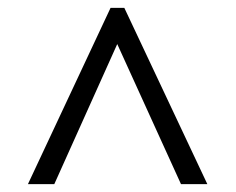

<svg xmlns="http://www.w3.org/2000/svg" viewBox="-20 -734 599 488"><path d="M51 -266 261 -714H296L507 -266H440L278 -622L118 -266Z"/></svg>

Font: NotoSerifTamilSlanted
Style: Italic
Weight: 400
Italic angle: -12°
Designer: Indian Type Foundry, Tom Grace, and the Monotype Design Team
Foundry: Monotype Imaging Inc.
Version: Version 2.001